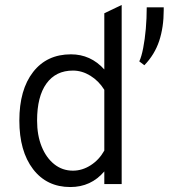

<svg xmlns="http://www.w3.org/2000/svg" viewBox="-20 -742 708 774"><path d="M263.5 12Q168.5 12 113.2 -60.2Q58 -132.5 58 -256Q58 -380.5 113.5 -451.8Q169 -523 266 -523Q345.5 -523 400.5 -462V-688.5L470.5 -722V0H400.5V-51Q347 12 263.5 12ZM274 -54Q311.5 -54 345.5 -75.8Q379.5 -97.5 400.5 -135V-380Q378 -416 344.2 -436.8Q310.5 -457.5 274 -457.5Q205 -457.5 167.2 -405.2Q129.5 -353 129.5 -256Q129.5 -196.5 148 -151Q166.5 -105.5 199 -79.8Q231.5 -54 274 -54ZM562 -479 541.5 -494.5Q550.5 -513.5 557.2 -548.2Q564 -583 567.8 -625.8Q571.5 -668.5 571.5 -712.5H640V-701Q640 -632.5 621.8 -577.2Q603.5 -522 562 -479Z"/></svg>

Font: Overpass Light
Style: Regular
Weight: 300
Designer: Delve Withrington, Dave Bailey, Thomas Jockin
Foundry: Delve Fonts LLC
Version: Version 4.000; ttfautohint (v1.8.3)